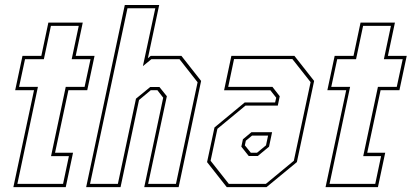

<svg xmlns="http://www.w3.org/2000/svg" viewBox="-20 -770 1694 790"><path d="M35 0 120 -399H42.5L72.5 -540H150L179 -677H320.5L291.5 -540H369L339 -399H261.5L206.5 -141.5H280.5L250.5 0ZM51.5 -13.5H239.5L263.5 -127.5H190L250.5 -412.5H328L352.5 -526.5H275L304 -663.5H189.5L160.5 -526.5H83L58.5 -412.5H136Z M334.5 0 493.5 -749.5H635L588.5 -530.5L600 -540H726.5L807.5 -437L715 0H573.5L651.5 -368L627.5 -399H600.5L552 -358.5L476 0ZM350.5 -13.5H465L539.5 -364L598 -412H636L666.5 -374L589.5 -13.5H704L793 -431.5L718.5 -526.5H603L568 -498L619 -736H504.5Z M913 0 832 -103 862.5 -245.5 987 -348.5H1112L1116.5 -368L1092.5 -398.5H902L932 -540H1191.5L1272.5 -437L1201.5 -103L1076.5 0ZM921.5 -13.5H1074L1189 -108.5L1258 -432L1183 -527H943L919 -412.5H1101L1131 -374L1123 -335.5H990L874.5 -240L846.5 -108.5ZM1003.5 -128 973 -166.5 979.5 -197 1014.5 -226H1099.5L1087 -166.5L1040.5 -128ZM1012 -141.5H1037.5L1074.5 -172L1083 -212H1017L991.5 -191L987.5 -172Z M1319.5 0 1404.5 -399H1327L1357 -540H1434.5L1463.5 -677H1605L1576 -540H1653.5L1623.5 -399H1546L1491 -141.5H1565L1535 0ZM1336 -13.5H1524L1548 -127.5H1474.5L1535 -412.5H1612.5L1637 -526.5H1559.5L1588.5 -663.5H1474L1445 -526.5H1367.5L1343 -412.5H1420.5Z"/></svg>

Font: Tourney Condensed Thin
Style: Italic
Weight: 100
Width: 3
Italic angle: -12°
Designer: Tyler Finck
Foundry: Etcetera Type Co
Version: Version 1.010; ttfautohint (v1.8.3)